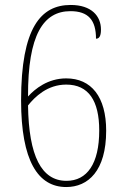

<svg xmlns="http://www.w3.org/2000/svg" viewBox="-20 -744 505 774"><path d="M247 10C335 10 408 -55 408 -217C408 -354 348 -428 247 -428C173 -428 121 -386 93 -355C92 -604 155 -699 264 -699C336 -699 367 -663 367 -588C378 -588 387 -595 387 -625C387 -679 349 -724 265 -724C145 -724 65 -633 65 -339C65 -96 133 10 247 10ZM248 -15C147 -15 96 -115 93 -319C121 -354 171 -403 247 -403C337 -403 380 -338 380 -218C380 -84 331 -15 248 -15Z"/></svg>

Font: Noto Serif Georgian Condensed Thin
Style: Regular
Weight: 100
Width: 3
Designer: Monotype Design Team, Akaki Razmadze
Foundry: Google LLC
Version: Version 2.003